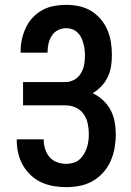

<svg xmlns="http://www.w3.org/2000/svg" viewBox="-20 -763 540 791"><path d="M253 8Q226 8 200 3.5Q174 -1 150 -12Q126 -23 106.5 -41.5Q87 -60 74 -83Q61 -106 55 -132Q49 -158 49 -184V-189H160V-187Q160 -168 166 -149Q172 -130 184.5 -115.5Q197 -101 215.5 -94.5Q234 -88 253 -88Q267 -88 281.5 -92Q296 -96 307 -105.5Q318 -115 325.5 -127.5Q333 -140 337.5 -153.5Q342 -167 344 -181.5Q346 -196 346 -211Q346 -232 341.5 -253.5Q337 -275 324.5 -293Q312 -311 292 -320Q272 -329 250 -329H75V-425H250Q269 -425 286 -434.5Q303 -444 313 -460.5Q323 -477 326.5 -496Q330 -515 330 -534Q330 -547 328.5 -559.5Q327 -572 323.5 -584.5Q320 -597 314.5 -608.5Q309 -620 299.5 -629Q290 -638 278 -642.5Q266 -647 253 -647Q235 -647 219 -639Q203 -631 193.5 -616Q184 -601 180 -584Q176 -567 176 -549V-546H65V-552Q65 -578 70.5 -602.5Q76 -627 87 -650Q98 -673 115.5 -691.5Q133 -710 155.5 -722Q178 -734 203 -738.5Q228 -743 253 -743Q279 -743 305.5 -737.5Q332 -732 354.5 -718.5Q377 -705 394.5 -684.5Q412 -664 422.5 -639.5Q433 -615 437 -588.5Q441 -562 441 -536Q441 -513 437.5 -490Q434 -467 424 -446Q414 -425 398 -408Q382 -391 362 -379Q385 -368 404.5 -350Q424 -332 436 -309Q448 -286 452.5 -260.5Q457 -235 457 -209Q457 -181 452 -153Q447 -125 435.5 -99Q424 -73 405 -52Q386 -31 361.5 -17Q337 -3 309 2.5Q281 8 253 8Z"/></svg>

Font: Iosevka
Style: Bold
Weight: 700
Monospace: yes
Designer: Belleve Invis
Foundry: Belleve Invis
Version: Version 32.5.0; ttfautohint (v1.8.4)